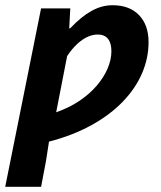

<svg xmlns="http://www.w3.org/2000/svg" viewBox="-43 -528 614 732"><path d="M-23.1 184.1 113.6 -496.1H225L220.9 -420H224.5Q266.1 -464.1 305.4 -486.1Q344.7 -508.1 386.3 -508.1Q450.4 -508.1 486.9 -470.5Q523.4 -432.9 523.4 -367.4Q523.4 -306.6 498.7 -248.9Q474 -191.2 425.6 -140.9Q377.2 -90.5 306.5 -51.3Q235.7 -12 143.8 12L132.4 85.5L113.7 184.1ZM171.2 -100Q220.7 -117.3 259.4 -143.2Q298.1 -169.2 325.5 -201.1Q352.9 -232.9 367.3 -266.9Q381.7 -300.8 381.7 -333Q381.7 -364.3 368.3 -380.4Q354.8 -396.4 329.9 -396.4Q310.8 -396.4 291.1 -387.6Q271.4 -378.8 251.5 -360.6Q231.7 -342.3 212.9 -314.1Z"/></svg>

Font: Source Sans 3 VF
Style: Italic
Weight: 200
Italic angle: -11°
Designer: Paul D. Hunt
Foundry: Adobe Systems Incorporated
Version: Version 3.042;hotconv 1.0.118;makeotfexe 2.5.65603